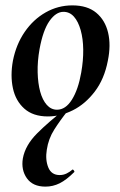

<svg xmlns="http://www.w3.org/2000/svg" viewBox="-20 -419 448 714"><path d="M158 14Q103 14 70.5 -15Q38 -44 28 -91Q18 -138 28 -193Q40 -254 72 -300.5Q104 -347 150 -373Q196 -399 249 -399Q305 -399 338 -371.5Q371 -344 382 -297.5Q393 -251 381 -193Q368 -125 332.5 -78.5Q297 -32 251 -9Q205 14 158 14ZM192 -11Q224 -11 247.5 -48.5Q271 -86 282 -149Q290 -194 289.5 -234.5Q289 -275 280 -307Q271 -339 255 -357Q239 -375 216 -375Q188 -375 164 -341Q140 -307 127 -236Q119 -191 120 -150Q121 -109 129.5 -78Q138 -47 154 -29Q170 -11 192 -11ZM149 275Q102 275 80 244Q58 213 65 170Q74 121 118 77Q162 33 223 -14L232 -7Q204 28 182 62.5Q160 97 154 138Q148 175 159.5 203.5Q171 232 202 232Q216 232 228 226Q240 220 249 212Q251 210 254.5 214.5Q258 219 256 221Q227 250 202 262.5Q177 275 149 275Z"/></svg>

Font: Cormorant Light
Style: Bold Italic
Weight: 700
Italic angle: -10°
Version: Version 4.000